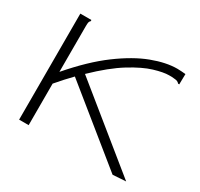

<svg xmlns="http://www.w3.org/2000/svg" viewBox="-135 -799 1020 977"><g transform="rotate(30 375.0 -311.0)"><path d="M78 -623H143V-616Q137 -611 135.5 -604Q134 -597 134 -580V-313Q234 -429 326.5 -497.5Q419 -566 500 -596.5Q581 -627 646 -627Q658 -627 670.5 -626Q683 -625 695 -624L694 -572V-563H687Q682 -569 675.5 -572Q669 -575 653 -576Q648 -577 641.5 -577Q635 -577 626 -577Q594 -577 540.5 -561Q487 -545 414.5 -500.5Q342 -456 252 -369L707 0L630 5L214 -332Q174 -291 134 -244V0H78Z"/></g></svg>

Font: Inconsolata ExtraExpanded Light
Style: Regular
Weight: 300
Width: 8
Monospace: yes
Designer: Raph Levien, Cyreal, Brenton Simpson
Foundry: Raph Levien, Cyreal, Google
Version: Version 3.001; ttfautohint (v1.8.2.53-6de2)